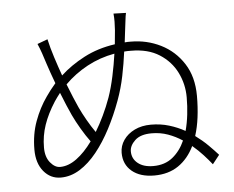

<svg xmlns="http://www.w3.org/2000/svg" viewBox="-54 -838 1107 907"><g transform="rotate(-5 500.0 -384.5)"><path d="M541 -118.2Q541 -83.5 567.9 -61.8Q594.7 -40 641.1 -40Q696.3 -40 733.2 -70.1Q770 -100.1 791 -147.9Q759.3 -168.9 723.1 -181.9Q687 -194.8 646 -194.8Q593.3 -194.8 567.1 -170.2Q541 -145.5 541 -118.2ZM575.2 -772Q571.8 -757.8 569.6 -736.1Q567.4 -714.4 564.9 -698.2Q563 -682.1 561 -666.3Q559.1 -650.4 557.1 -633.8Q564.5 -634.8 571.5 -634.8Q578.6 -634.8 585.9 -634.8Q661.6 -634.8 727.5 -602.1Q793.5 -569.3 834.2 -506.1Q875 -442.9 875 -352.1Q875 -298.8 868.9 -251.2Q862.8 -203.6 850.1 -164.1Q882.8 -140.1 909.2 -114Q935.5 -87.9 955.1 -65.9L921.9 -23.9Q905.3 -44.9 882.6 -69.8Q859.9 -94.7 832 -118.2Q803.7 -59.6 756.3 -27.3Q709 4.9 642.1 4.9Q575.2 4.9 536.1 -27.6Q497.1 -60.1 497.1 -115.2Q497.1 -147.9 516.1 -175.5Q535.2 -203.1 568.8 -219.5Q602.5 -235.8 646 -235.8Q691.9 -235.8 732.2 -223.6Q772.5 -211.4 807.1 -191.9Q816.9 -228 821.5 -268.1Q826.2 -308.1 826.2 -350.1Q826.2 -412.6 798.8 -467.8Q771.5 -522.9 717.5 -557.4Q663.6 -591.8 583 -591.8Q574.7 -591.8 566.9 -591.8Q559.1 -591.8 550.8 -590.8Q543.5 -534.7 531.7 -476.8Q520 -418.9 499 -361.8Q474.1 -293.9 442.4 -233.2Q410.6 -172.4 372.8 -125.2Q335 -78.1 291.7 -51Q248.5 -23.9 201.2 -23.9Q152.3 -23.9 120.1 -62.7Q87.9 -101.6 87.9 -166Q87.9 -238.8 110.4 -300Q132.8 -361.3 168 -411.1Q177.7 -425.3 189.2 -440.2Q200.7 -455.1 213.9 -470.2Q194.3 -522.5 180.2 -565.9Q171.9 -592.8 163.8 -616.2Q155.8 -639.6 146 -662.1L194.8 -680.2Q204.1 -638.7 218.8 -593Q233.4 -547.4 249 -503.9Q296.9 -548.3 362.5 -582.8Q428.2 -617.2 509.8 -628.9Q513.2 -665 516.1 -694.8Q517.6 -716.8 517.8 -734.9Q518.1 -752.9 516.1 -773.9ZM133.8 -171.9Q133.8 -127 155.5 -100.6Q177.2 -74.2 202.1 -74.2Q241.2 -74.2 280.5 -103Q319.8 -131.8 356 -182.1Q335 -210.4 314 -246.1Q293 -281.7 277.8 -314Q268.1 -335 256.1 -363.3Q244.1 -391.6 231.9 -422.9Q224.6 -414.1 217.8 -404.3Q210.9 -394.5 204.1 -384.8Q168.9 -330.1 151.4 -278.8Q133.8 -227.5 133.8 -171.9ZM313 -347.2Q327.1 -316.9 345.5 -284.7Q363.8 -252.4 383.8 -224.1Q404.3 -257.8 423.3 -297.6Q442.4 -337.4 458 -380.9Q473.6 -425.8 485.1 -479.5Q496.6 -533.2 503.9 -585Q433.6 -572.3 373.5 -539.8Q313.5 -507.3 266.1 -460Q279.3 -425.3 291.7 -396.2Q304.2 -367.2 313 -347.2Z"/></g></svg>

Font: Source Han Sans CN Light
Style: Regular
Weight: 300
Designer: Ryoko NISHIZUKA  (kana, bopomofo & ideographs); Paul D. Hunt (Latin, Greek & Cyrillic); Sandoll Communications , Soo-you
Foundry: Adobe
Version: Version 2.000;hotconv 1.0.107;makeotfexe 2.5.65593